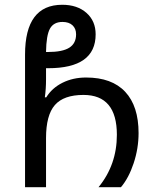

<svg xmlns="http://www.w3.org/2000/svg" viewBox="-20 -785 657 805"><path d="M85 -556Q85 -765 241 -765Q304 -765 342.5 -731Q381 -697 381 -641Q381 -499 182 -499H173V-452Q173 -412 168 -377H174Q198 -416 242 -438Q286 -460 341 -460Q449 -460 505 -400Q561 -340 561 -227Q561 -163 540.5 -101Q520 -39 487 0H393Q470 -94 470 -220Q470 -387 330 -387Q247 -387 210 -344.5Q173 -302 173 -206V0H85ZM181 -567Q242 -567 270.5 -585Q299 -603 299 -641Q299 -665 284 -679Q269 -693 242 -693Q205 -693 189.5 -665Q174 -637 173 -567Z"/></svg>

Font: Noto Sans Georgian
Style: Regular
Weight: 400
Designer: Monotype Design team
Foundry: Monotype Imaging Inc.
Version: Version 1.000